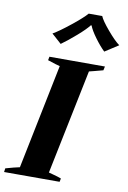

<svg xmlns="http://www.w3.org/2000/svg" viewBox="-125 -1045 736 1107"><g transform="rotate(10 243.5 -492.0)"><path d="M116 -835Q153 -856 216.5 -907Q280 -958 302 -984H381Q391 -959 434.5 -907.5Q478 -856 507 -835L428 -784Q400 -811 370 -852Q340 -893 330 -920H326Q306 -894 259 -853Q212 -812 173 -784ZM-17 -22Q35 -37 65 -43L190 -657Q175 -660 118 -679L122 -700H447L442 -677Q427 -673 413.5 -669.5Q400 -666 389 -663L361 -656L235 -42Q245 -40 261 -35Q277 -30 286 -28Q299 -23 309 -20L305 0H-20Z"/></g></svg>

Font: Trirong ExtraBold
Style: Italic
Weight: 800
Italic angle: -12°
Designer: Katatrad Team
Foundry: CadsonDemak
Version: Version 1.001